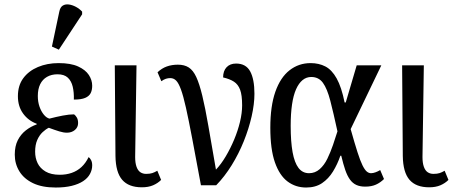

<svg xmlns="http://www.w3.org/2000/svg" viewBox="-20 -828 2029 858"><path d="M229 10Q168 10 127.5 -9.5Q87 -29 66.5 -62.5Q46 -96 46 -137Q46 -175 59.5 -201.5Q73 -228 95.5 -245.5Q118 -263 144 -272V-275Q106 -289 83 -321Q60 -353 60 -398Q60 -446 84 -478.5Q108 -511 149.5 -528.5Q191 -546 242 -546Q296 -546 329 -531Q362 -516 377 -493Q392 -470 392 -445Q392 -425 385 -411.5Q378 -398 360.5 -390.5Q343 -383 310 -383Q311 -415 305 -440.5Q299 -466 283 -481Q267 -496 237 -496Q210 -496 190 -484.5Q170 -473 159.5 -451.5Q149 -430 149 -399Q149 -373 156.5 -351.5Q164 -330 176 -315.5Q188 -301 201 -298Q232 -306 260.5 -311.5Q289 -317 311 -317Q318 -312 323.5 -302.5Q329 -293 329 -278Q329 -259 314.5 -247Q300 -235 279 -235Q264 -235 244.5 -241Q225 -247 198 -257Q185 -251 170.5 -237.5Q156 -224 146.5 -202.5Q137 -181 137 -150Q137 -122 148 -99Q159 -76 183.5 -61.5Q208 -47 247 -47Q276 -47 300.5 -55.5Q325 -64 344 -81.5Q363 -99 376 -126Q382 -122 387 -112.5Q392 -103 392 -89Q392 -69 382 -50.5Q372 -32 351.5 -18.5Q331 -5 300.5 2.5Q270 10 229 10ZM243 -606 212 -620 245 -776Q249 -796 260.5 -803Q272 -810 287.5 -808Q303 -806 319 -797.5Q335 -789 347 -776V-764Z M614 9Q555 9 526 -24.5Q497 -58 496 -131L493 -536H590L584 -126Q584 -100 590 -83Q596 -66 607 -58.5Q618 -51 633 -51Q650 -51 660.5 -54.5Q671 -58 683 -65L700 -24Q685 -9 664 0Q643 9 614 9Z M878 0Q855 -124 839 -208.5Q823 -293 811 -346.5Q799 -400 788.5 -428.5Q778 -457 767 -468Q756 -479 741 -479Q731 -479 721.5 -476Q712 -473 701 -465L684 -505Q703 -523 725.5 -531Q748 -539 775 -539Q804 -539 823.5 -526.5Q843 -514 857 -484Q871 -454 884 -400.5Q897 -347 911 -266Q925 -185 945 -70Q968 -94 989 -129.5Q1010 -165 1026.5 -204.5Q1043 -244 1052.5 -283.5Q1062 -323 1062 -357Q1062 -403 1053 -427Q1044 -451 1025.5 -463Q1007 -475 977 -482Q977 -511 992.5 -527.5Q1008 -544 1035 -544Q1079 -544 1098 -509Q1117 -474 1117 -409Q1117 -363 1104.5 -308Q1092 -253 1069.5 -197Q1047 -141 1015.5 -90Q984 -39 946 0Z M1348 10Q1301 10 1265 -17Q1229 -44 1208.5 -102.5Q1188 -161 1188 -257Q1188 -354 1210.5 -418Q1233 -482 1274 -514Q1315 -546 1368 -546Q1405 -546 1434 -531Q1463 -516 1484.5 -477.5Q1506 -439 1520 -370H1525L1574 -536H1684L1547 -251Q1565 -187 1577.5 -148Q1590 -109 1600 -89Q1610 -69 1619 -61.5Q1628 -54 1638 -54Q1647 -54 1658 -58Q1669 -62 1679 -68L1696 -28Q1680 -12 1660 -3Q1640 6 1612 6Q1589 6 1572.5 -1.5Q1556 -9 1544 -25.5Q1532 -42 1523 -68Q1514 -94 1505 -132H1501Q1488 -94 1468 -61.5Q1448 -29 1419 -9.5Q1390 10 1348 10ZM1361 -54Q1388 -54 1408.5 -72Q1429 -90 1443 -119Q1457 -148 1468 -180Q1479 -212 1488 -241Q1470 -324 1456 -378Q1442 -432 1423 -458Q1404 -484 1371 -484Q1349 -484 1332 -470Q1315 -456 1303 -429Q1291 -402 1285 -361Q1279 -320 1279 -266Q1279 -195 1287.5 -148Q1296 -101 1314 -77.5Q1332 -54 1361 -54Z M1898 9Q1839 9 1810 -24.5Q1781 -58 1780 -131L1777 -536H1874L1868 -126Q1868 -100 1874 -83Q1880 -66 1891 -58.5Q1902 -51 1917 -51Q1934 -51 1944.5 -54.5Q1955 -58 1967 -65L1984 -24Q1969 -9 1948 0Q1927 9 1898 9Z"/></svg>

Font: Noto Serif Condensed
Style: Regular
Weight: 400
Width: 3
Designer: Monotype Design Team
Foundry: Monotype Imaging Inc.
Version: Version 2.015